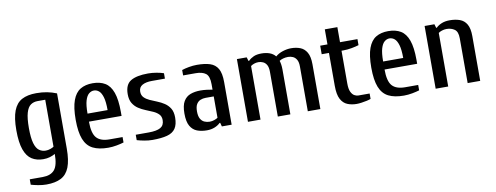

<svg xmlns="http://www.w3.org/2000/svg" viewBox="-66 -953 3893 1507"><g transform="rotate(-10 1880.5 -200.0)"><path d="M203 210Q171 210 137 203.5Q103 197 80 190V147H183Q247 147 277.5 111.5Q308 76 308 -15Q289 -4 265.5 3Q242 10 213 10Q160 10 122 -14Q84 -38 63.5 -95Q43 -152 43 -250Q43 -348 65 -405Q87 -462 132 -486Q177 -510 247 -510Q294 -510 332.5 -502.5Q371 -495 408 -480V-40Q408 53 386.5 108Q365 163 319.5 186.5Q274 210 203 210ZM243 -53Q262 -53 280.5 -59.5Q299 -66 308 -73V-447H247Q215 -447 191.5 -430.5Q168 -414 155.5 -371Q143 -328 143 -250Q143 -172 155.5 -129Q168 -86 191 -69.5Q214 -53 243 -53Z M731 10Q656 10 608.5 -14Q561 -38 538.5 -95Q516 -152 516 -250Q516 -348 537 -405Q558 -462 598 -486Q638 -510 696 -510Q755 -510 795 -486Q835 -462 855.5 -405Q876 -348 876 -250V-218H616Q616 -125 648 -89Q680 -53 751 -53H855V-10Q833 -3 798.5 3.5Q764 10 731 10ZM616 -282H776Q776 -349 765 -385.5Q754 -422 736 -437Q718 -452 696 -452Q675 -452 656.5 -437Q638 -422 627 -385.5Q616 -349 616 -282Z M1083 10Q1051 10 1017 3.5Q983 -3 960 -10V-53H1063Q1127 -53 1157.5 -70.5Q1188 -88 1188 -130Q1188 -159 1171 -176.5Q1154 -194 1127.5 -206Q1101 -218 1070.5 -230Q1040 -242 1013.5 -259.5Q987 -277 970 -305Q953 -333 953 -377Q953 -454 1000 -482Q1047 -510 1138 -510Q1171 -510 1205.5 -504Q1240 -498 1262 -490V-447H1158Q1110 -447 1081.5 -431Q1053 -415 1053 -380Q1053 -351 1070 -333.5Q1087 -316 1113.5 -304Q1140 -292 1170.5 -280Q1201 -268 1227.5 -250.5Q1254 -233 1271 -205.5Q1288 -178 1288 -133Q1288 -77 1266.5 -45.5Q1245 -14 1199.5 -2Q1154 10 1083 10Z M1517 10Q1473 10 1439 -3Q1405 -16 1385 -50.5Q1365 -85 1365 -150Q1365 -214 1385 -247.5Q1405 -281 1440 -294Q1475 -307 1520 -307Q1543 -307 1568.5 -304Q1594 -301 1615 -297V-340Q1615 -405 1587 -426Q1559 -447 1507 -447H1407V-490Q1430 -498 1463.5 -504Q1497 -510 1527 -510Q1590 -510 1631.5 -496.5Q1673 -483 1694 -446.5Q1715 -410 1715 -340V0H1637L1629 -30H1624Q1606 -12 1578.5 -1Q1551 10 1517 10ZM1550 -53Q1569 -53 1587.5 -59.5Q1606 -66 1615 -73V-243H1550Q1528 -243 1508.5 -235Q1489 -227 1477 -207Q1465 -187 1465 -150Q1465 -112 1477 -91Q1489 -70 1508.5 -61.5Q1528 -53 1550 -53Z M1845 0V-500H1923L1932 -470H1937Q1955 -488 1979.5 -499Q2004 -510 2042 -510Q2077 -510 2105.5 -500Q2134 -490 2153 -467Q2177 -488 2211.5 -499Q2246 -510 2278 -510Q2318 -510 2350.5 -497.5Q2383 -485 2402.5 -451.5Q2422 -418 2422 -357V0H2322V-357Q2322 -392 2310.5 -411.5Q2299 -431 2281 -439Q2263 -447 2243 -447Q2222 -447 2203 -441.5Q2184 -436 2173 -428Q2177 -417 2180 -398.5Q2183 -380 2183 -357V0H2083V-357Q2083 -392 2072 -411.5Q2061 -431 2043 -439Q2025 -447 2007 -447Q1988 -447 1971.5 -441Q1955 -435 1945 -427V0Z M2710 10Q2670 10 2637 -3.5Q2604 -17 2584.5 -53.5Q2565 -90 2565 -160V-422H2507V-490H2565V-610H2665V-490H2804V-442Q2782 -435 2747.5 -428.5Q2713 -422 2680 -422H2665V-160Q2665 -117 2676 -94Q2687 -71 2703 -62Q2719 -53 2734 -53H2824V-10Q2812 -5 2791 -0.5Q2770 4 2748.5 7Q2727 10 2710 10Z M3087 10Q3012 10 2964.5 -14Q2917 -38 2894.5 -95Q2872 -152 2872 -250Q2872 -348 2893 -405Q2914 -462 2954 -486Q2994 -510 3052 -510Q3111 -510 3151 -486Q3191 -462 3211.5 -405Q3232 -348 3232 -250V-218H2972Q2972 -125 3004 -89Q3036 -53 3107 -53H3211V-10Q3189 -3 3154.5 3.5Q3120 10 3087 10ZM2972 -282H3132Q3132 -349 3121 -385.5Q3110 -422 3092 -437Q3074 -452 3052 -452Q3031 -452 3012.5 -437Q2994 -422 2983 -385.5Q2972 -349 2972 -282Z M3341 0V-500H3419L3428 -470H3433Q3451 -488 3478.5 -499Q3506 -510 3541 -510Q3587 -510 3622 -497.5Q3657 -485 3676.5 -451.5Q3696 -418 3696 -357V0H3596V-357Q3596 -410 3569.5 -428.5Q3543 -447 3506 -447Q3487 -447 3469 -441Q3451 -435 3441 -427V0Z"/></g></svg>

Font: Cuprum Medium
Style: Regular
Weight: 500
Designer: Jovanny Lemonad
Foundry: Jovanny Lemonad
Version: Version 3.000